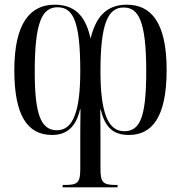

<svg xmlns="http://www.w3.org/2000/svg" viewBox="-20 -566 771 818"><path d="M247 232H481V222H474C419 222 408 212 408 152V37C408 -1 408 -43 407 -99H409C427 -27 459 9 529 9C626 9 690 -64 690 -268C690 -473 622 -546 520 -546C427 -546 386 -485 366 -402C348 -480 313 -546 213 -546C109 -546 41 -468 41 -267C41 -75 96 9 202 9C266 9 304 -27 321 -100H323C322 -43 322 -1 322 38V152C322 212 312 222 256 222H247ZM223 -11C153 -11 128 -81 128 -261C128 -473 160 -535 225 -535C291 -535 322 -477 322 -263C322 -94 292 -11 223 -11ZM509 -7C440 -7 408 -86 408 -263C408 -471 442 -534 507 -534C570 -534 603 -477 603 -262C603 -62 575 -7 509 -7Z"/></svg>

Font: Noto Serif Display ExtraCondensed
Style: Regular
Weight: 400
Width: 2
Designer: Monotype Design Team
Foundry: Monotype Imaging Inc.
Version: Version 2.009